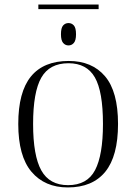

<svg xmlns="http://www.w3.org/2000/svg" viewBox="-20 -811 596 841"><path d="M148 -771V-791H412V-771ZM280 -612Q266 -612 256.5 -623Q247 -634 247 -661Q247 -689 256.5 -699.5Q266 -710 280 -710Q294 -710 303.5 -699.5Q313 -689 313 -661Q313 -634 303.5 -623Q294 -612 280 -612ZM277 10Q176 10 118 -58.5Q60 -127 60 -268Q60 -408 115.5 -476Q171 -544 281 -544Q383 -544 440 -477Q497 -410 497 -268Q497 -127 441 -58.5Q385 10 277 10ZM278 0Q362 0 396.5 -66Q431 -132 431 -268Q431 -410 395.5 -472Q360 -534 280 -534Q197 -534 161 -471Q125 -408 125 -268Q125 -129 161 -64.5Q197 0 278 0Z"/></svg>

Font: Noto Serif Display Light
Style: Regular
Weight: 300
Designer: Monotype Design Team
Foundry: Monotype Imaging Inc.
Version: Version 2.009